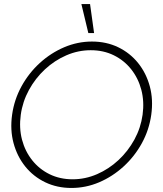

<svg xmlns="http://www.w3.org/2000/svg" viewBox="-20 -919 810 952"><path d="M334 13Q263 13 204.2 -15.2Q145.5 -43.5 105.2 -93.5Q65 -143.5 47.2 -209.2Q29.5 -275 40 -350Q50.5 -425 86.5 -490.8Q122.5 -556.5 177.2 -606.5Q232 -656.5 298.5 -684.8Q365 -713 436 -713Q507.5 -713 566 -684.8Q624.5 -656.5 664.8 -606.5Q705 -556.5 722.8 -490.8Q740.5 -425 730 -350Q719.5 -275 683.5 -209.2Q647.5 -143.5 592.8 -93.5Q538 -43.5 471.8 -15.2Q405.5 13 334 13ZM340 -30Q403 -30 461.5 -55.5Q520 -81 567.5 -125.2Q615 -169.5 646.5 -227.2Q678 -285 687 -350Q696 -415.5 680.8 -473.5Q665.5 -531.5 630.2 -575.8Q595 -620 544 -645Q493 -670 430 -670Q367 -670 308.5 -644.5Q250 -619 202.5 -574.8Q155 -530.5 123.5 -472.8Q92 -415 83 -350Q74 -284 89.2 -226.2Q104.5 -168.5 139.8 -124.2Q175 -80 226.2 -55Q277.5 -30 340 -30ZM383.5 -899H426.5L446.5 -755H418Z"/></svg>

Font: Urbanist ExtraLight
Style: Italic
Weight: 250
Version: Version 1.303